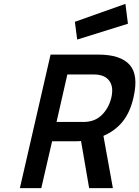

<svg xmlns="http://www.w3.org/2000/svg" viewBox="-20 -975 722 995"><path d="M378 -243H250L194 0H83L242 -692H491Q604 -692 651.5 -639.5Q699 -587 672 -471Q655 -394 616 -345.5Q577 -297 516 -271L565 0H442L400 -244ZM557 -469Q570 -526 545.5 -557.5Q521 -589 467 -589H329L273 -343H413Q471 -343 507.5 -379Q544 -415 557 -469ZM630 -955 643 -852 380 -770 368 -862Z"/></svg>

Font: Panefresco 750wt
Style: Italic
Weight: 750
Foundry: Campivisivi & Chank Co
Version: Version 1.000